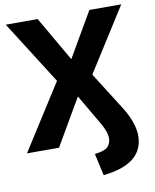

<svg xmlns="http://www.w3.org/2000/svg" viewBox="-99 -777 838 1038"><g transform="rotate(-10 320.0 -258.5)"><path d="M385 188 358 67Q411 61 429.5 43.5Q448 26 448 -5Q448 -20 443 -35.5Q438 -51 430 -67.5Q422 -84 411 -102L307 -280H336L173 0H-3L246 -391V-325L5 -705H180L336 -435H307L464 -705H639L398 -325V-391L542 -163Q564 -130 578 -100Q592 -70 599 -42.5Q606 -15 606 11Q606 86 551.5 131Q497 176 385 188Z"/></g></svg>

Font: Nunito Sans 10pt SemiCondensed ExtraBold
Style: Regular
Weight: 800
Width: 4
Designer: Vernon Adams
Foundry: Vernon Adams
Version: Version 3.101;gftools[0.9.27]